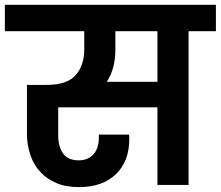

<svg xmlns="http://www.w3.org/2000/svg" viewBox="-41 -760 907 789"><path d="M433.1 -556.2Q433.1 -477.5 397.9 -423.8H606V-631.8H433.1ZM-21 -631.8V-740.2H846.2V-631.8H733.9V0H606V-318.8H198.2V-203.1Q198.2 -158.2 217.8 -129.9Q237.8 -101.1 282.2 -101.1Q321.3 -101.1 344.2 -127Q365.2 -152.3 365.2 -193.8V-207H488.8Q490.2 -201.2 490.2 -195.8V-188Q490.2 -97.7 436 -44.9Q380.9 8.8 284.2 8.8Q227.5 8.8 190.9 -7.8Q150.9 -24.4 124 -54.2Q97.2 -82.5 84 -123Q69.8 -164.6 69.8 -209V-411.1H150.9Q234.4 -411.1 270 -451.2Q305.2 -492.2 305.2 -556.2V-631.8Z"/></svg>

Font: PoppinsZ SemiBold
Style: Regular
Weight: 600
Designer: Ninad Kale (Devanagari), Jonny Pinhorn (Latin)
Foundry: Indian Type Foundry
Version: Version 3.002;FEAKit 1.0